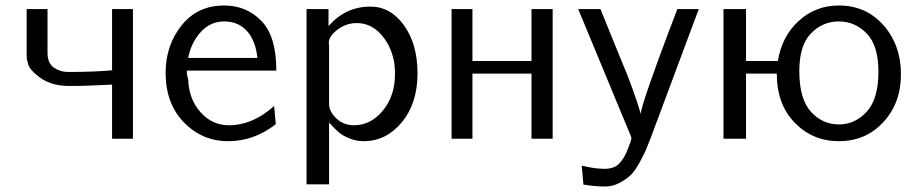

<svg xmlns="http://www.w3.org/2000/svg" viewBox="-20 -505 3342 699"><path d="M77 -306V-472H153V-313Q153 -275 176 -259Q199 -243 227 -243Q322 -243 388 -249V-472H464V0H388V-197Q301 -192 232 -192Q167 -192 125 -223Q83 -254 81 -278Q77 -286 77 -306Z M583 -240Q583 -340 641 -412.5Q699 -485 796 -485Q877 -485 931.5 -429Q986 -373 986 -248H660Q660 -229 665 -218Q667 -145 709.5 -97Q752 -49 813 -49Q900 -49 978 -119L984 -53Q905 9 811 9Q716 9 649.5 -59.5Q583 -128 583 -240ZM665 -294H917Q911 -356 879.5 -391.5Q848 -427 796 -427Q746 -427 711 -388.5Q676 -350 665 -294Z M1096 166V-472H1176V-410Q1238 -481 1328 -481Q1402 -481 1451 -412.5Q1500 -344 1500 -238Q1500 -129 1443 -60Q1386 9 1304 9Q1277 9 1252.5 -1Q1228 -11 1215 -22Q1202 -33 1190 -46L1178 -59V166ZM1177 -352Q1177 -350 1177.5 -344Q1178 -338 1178 -335V-125Q1179 -98 1205 -73.5Q1231 -49 1269 -49Q1330 -49 1374 -102.5Q1418 -156 1418 -235Q1418 -264 1414 -284Q1402 -342 1365.5 -381.5Q1329 -421 1279 -421Q1241 -421 1210 -398Q1179 -375 1177 -352Z M1624 0V-472H1700V-283H1915V-472H1992V0H1915V-237H1700V0Z M2085 -472H2166Q2183 -430 2216.5 -347.5Q2250 -265 2267 -224Q2306 -120 2312 -91Q2317 -119 2347.5 -206Q2378 -293 2411 -380Q2444 -467 2446 -472H2524L2349 -3Q2337 28 2331 42Q2325 56 2308.5 86.5Q2292 117 2276.5 132Q2261 147 2236 160.5Q2211 174 2183 174Q2146 174 2104 167L2098 98Q2145 109 2168 109Q2194 112 2217 103Q2231 96 2242 81.5Q2253 67 2259 53.5Q2265 40 2275 13V14Q2278 2 2279 -3Q2278 -7 2274.5 -15Q2271 -23 2269 -28Z M2614 0V-472H2696V-283H2812Q2826 -372 2887.5 -428.5Q2949 -485 3034 -485Q3133 -485 3196.5 -413Q3260 -341 3260 -234Q3260 -130 3196 -60.5Q3132 9 3034 9Q2939 9 2873.5 -58Q2808 -125 2808 -237H2696V0ZM2890 -246Q2890 -145 2932 -98.5Q2974 -52 3034 -52Q3093 -52 3135.5 -98.5Q3178 -145 3178 -244Q3178 -339 3135.5 -383Q3093 -427 3034 -427Q2975 -427 2932.5 -383.5Q2890 -340 2890 -246Z"/></svg>

Font: Coval
Style: Light
Weight: 300
Foundry: Context Ltd
Version: Version 001.000